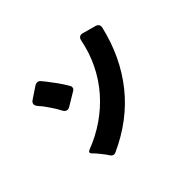

<svg xmlns="http://www.w3.org/2000/svg" viewBox="-135 -992 1269 1269"><g transform="rotate(-45 500.0 -357.5)"><path d="M288 -15Q284 -20 280.5 -25.5Q277 -31 273 -37Q263 -50 253.5 -62Q244 -74 233 -87Q228 -93 223 -98Q218 -103 213 -108Q204 -117 205 -124.5Q206 -132 218 -137Q310 -172 388 -226Q466 -280 527 -350Q588 -420 629.5 -505Q671 -590 690 -686Q693 -703 704 -710.5Q715 -718 732 -713L826 -687Q839 -683 845.5 -673Q852 -663 849 -649Q797 -426 666.5 -262Q536 -98 326 -3Q320 0 313 0Q297 0 288 -15ZM275 -445Q271 -453 266 -461.5Q261 -470 256 -480Q232 -518 205 -555Q198 -563 192 -570.5Q186 -578 179 -586Q168 -599 169 -612.5Q170 -626 185 -636L269 -692Q279 -697 287 -697Q300 -697 309 -688Q314 -682 319 -676Q324 -670 330 -663Q356 -630 380.5 -596Q405 -562 426 -525Q432 -515 429.5 -504.5Q427 -494 416 -488L323 -432Q313 -426 304 -426Q286 -426 275 -445Z"/></g></svg>

Font: Higure Gothic Black
Style: Regular
Weight: 900
Designer: Yoshimichi Ohira
Foundry: Positype
Version: Version 1.000